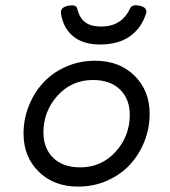

<svg xmlns="http://www.w3.org/2000/svg" viewBox="-20 -690 640 721"><path d="M468.3 -658.2Q437 -590.3 359.9 -590.3Q320.8 -590.3 299.3 -606.9Q277.8 -623.5 270 -658.2Q266.6 -673.8 235.8 -668.5Q205.6 -662.6 209 -638.7Q217.3 -585 254.4 -554Q291.5 -522.9 355.5 -522.9Q423.3 -522.9 466.8 -553Q510.3 -583 528.3 -638.7Q535.6 -661.6 504.4 -668.5Q476.1 -674.8 468.3 -658.2ZM68.4 -188.5Q68.4 -101.6 125.2 -45.4Q182.1 10.7 273.4 10.7Q332.5 10.7 383.3 -12Q434.1 -34.7 468.5 -72.3Q502.9 -109.9 522.5 -159.4Q542 -209 542 -262.7Q542 -349.6 485.1 -405.8Q428.2 -461.9 336.9 -461.9Q277.8 -461.9 227.1 -439.2Q176.3 -416.5 141.8 -378.9Q107.4 -341.3 87.9 -291.7Q68.4 -242.2 68.4 -188.5ZM467.3 -258.8Q467.3 -178.7 414.1 -120.1Q360.8 -61.5 281.2 -61.5Q216.3 -61.5 179.7 -97.4Q143.1 -133.3 143.1 -192.4Q143.1 -272.5 196.3 -331.1Q249.5 -389.6 329.1 -389.6Q394 -389.6 430.7 -353.8Q467.3 -317.9 467.3 -258.8Z"/></svg>

Font: Courier Prime Sans
Style: Regular
Weight: 300
Italic angle: -10°
Designer: Alan Dague-Greene
Foundry: Quote-Unquote Apps
Version: Version 3.23